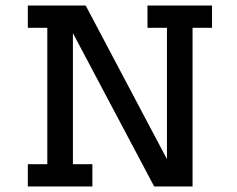

<svg xmlns="http://www.w3.org/2000/svg" viewBox="-20 -670 852 690"><path d="M242 -80H312V0H80V-80H150V-570H80V-650H288L580 -98V-570H510V-650H742V-570H672V0H534L242 -551Z"/></svg>

Font: Graduate
Style: Regular
Weight: 400
Version: Version 1.001